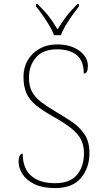

<svg xmlns="http://www.w3.org/2000/svg" viewBox="-20 -951 530 981"><path d="M261 10Q198 10 156.5 -10Q115 -30 95 -61.5Q75 -93 75 -126Q75 -144 80.5 -155Q86 -166 96 -166Q96 -91 139 -53Q182 -15 261 -15Q338 -15 373.5 -58Q409 -101 409 -168Q409 -209 393 -239.5Q377 -270 341.5 -297.5Q306 -325 249 -357Q196 -387 163 -414Q130 -441 115 -475Q100 -509 100 -559Q100 -605 121 -642Q142 -679 181 -701.5Q220 -724 272 -724Q341 -724 385 -692Q429 -660 429 -614Q429 -575 408 -575Q408 -640 372 -669.5Q336 -699 271 -699Q200 -699 164 -657.5Q128 -616 128 -554Q128 -511 143.5 -482.5Q159 -454 188 -431.5Q217 -409 259 -384Q305 -357 345.5 -330Q386 -303 411.5 -265.5Q437 -228 437 -169Q437 -93 393.5 -41.5Q350 10 261 10ZM256 -771Q248 -794 232 -820.5Q216 -847 198 -873Q180 -899 164 -918V-931H171Q209 -894 230.5 -866Q252 -838 274 -801Q297 -838 318 -866Q339 -894 376 -931H383V-918Q368 -899 349.5 -873Q331 -847 315 -820.5Q299 -794 291 -771Z"/></svg>

Font: Noto Serif Telugu Thin
Style: Regular
Weight: 100
Designer: Jelle Bosma - Monotype Design Team
Foundry: Monotype Imaging Inc.
Version: Version 2.005; ttfautohint (v1.8.4.7-5d5b)